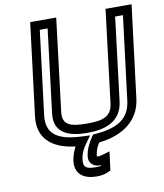

<svg xmlns="http://www.w3.org/2000/svg" viewBox="-95 -751 888 1039"><g transform="rotate(-10 349.5 -231.5)"><path d="M349 -80C259 -80 214 -95 223 -167L282 -649L285 -674H260H167H142L139 -649L79 -166C65 -53 134 16 267 31C254 57 245 82 242 106C233 181 285 211 353 211C375 211 398 207 415 199L430 192L432 176L439 123L443 89L410 99C395 103 388 105 385 105C368 105 371 107 372 97C375 75 382 54 397 32C535 17 622 -53 636 -166L696 -649L699 -674H674H581H556L553 -649L494 -167C485 -94 439 -80 349 -80ZM343 -30C441 -30 530 -58 544 -167L600 -624H643L586 -166C575 -72 516 -27 385 -17L372 -16L364 -5C341 28 326 64 322 97C318 131 344 155 379 155C381 155 383 155 385 155V159C377 160 369 161 359 161C304 161 286 151 292 106C295 79 306 53 329 22L355 -14L313 -16C171 -21 117 -67 129 -166L186 -624H229L173 -167C159 -58 245 -30 343 -30Z"/></g></svg>

Font: Gamestation Text Outline
Style: Italic
Weight: 400
Designer: Jonas Hecksher
Foundry: Jonas Hecksher, Playtypeª, e-types AS
Version: Version 1.003